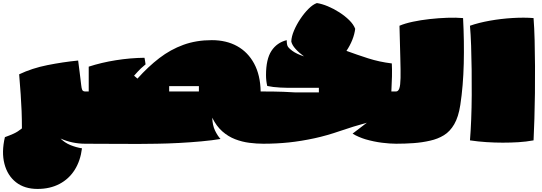

<svg xmlns="http://www.w3.org/2000/svg" viewBox="-72 -909 3534 1253"><path d="M463 59Q453 140 415.5 199.5Q378 259 316 291.5Q254 324 173 324Q88 324 32.5 280.5Q-23 237 -43 160.5Q-63 84 -40 -14Q-9 -25 17.5 -37Q44 -49 71 -71Q71 -132 69 -184.5Q67 -237 63 -293.5Q59 -350 53 -424Q137 -464 237.5 -484Q338 -504 438 -514Q443 -474 448.5 -431.5Q454 -389 458 -353Q460 -333 464.5 -322.5Q469 -312 485 -312V29Q399 29 323 -5Q351 23 388 38Q425 53 463 59Z M1367 -2Q1313 7 1242.5 13.5Q1172 20 1096.5 24Q1021 28 952 29Q841 31 719.5 30Q598 29 482 29L483 -312Q496 -312 507 -312V-474Q590 -501 684.5 -516Q779 -531 871 -532Q872 -527 874.5 -512.5Q877 -498 878 -489Q859 -473 847.5 -462.5Q836 -452 827 -441.5Q818 -431 803 -415L825 -396Q895 -474 968 -530Q1041 -586 1125 -616.5Q1209 -647 1310 -647Q1405 -647 1475.5 -608Q1546 -569 1586.5 -494Q1627 -419 1629 -312H1647V29Q1603 29 1555.5 23Q1508 17 1462.5 -0.5Q1417 -18 1378.5 -52Q1340 -86 1313 -141Q1315 -91 1331 -57.5Q1347 -24 1367 -2ZM1032 -312H1226V-347H1032Z M1644 29 1645 -312Q1656 -312 1714 -311.5Q1772 -311 1854 -306H2009V-336H1855Q1808 -335 1758 -337.5Q1708 -340 1672 -348Q1668 -365 1666 -382.5Q1664 -400 1664 -419Q1664 -523 1699.5 -577Q1735 -631 1799 -647Q1799 -638 1800 -628.5Q1801 -619 1804 -610Q1809 -597 1836 -577Q1863 -557 1912 -541Q1880 -564 1857 -589.5Q1834 -615 1829 -638Q1830 -670 1846.5 -709Q1863 -748 1888 -785.5Q1913 -823 1941.5 -851.5Q1970 -880 1996 -889Q2029 -884 2067.5 -868Q2106 -852 2142.5 -828.5Q2179 -805 2207 -777.5Q2235 -750 2246 -721Q2242 -686 2227 -648.5Q2212 -611 2189 -577Q2257 -552 2330 -528.5Q2403 -505 2485 -495Q2487 -459 2486 -410.5Q2485 -362 2482 -312H2514V29Q2473 29 2421 22.5Q2369 16 2313 0Q2293 -6 2269.5 -16Q2246 -26 2229 -37L2322 -108Q2234 -84 2147 -54Q2060 -24 1982 -7Q1894 12 1814 20.5Q1734 29 1644 29Z M2511 29 2512 -312Q2527 -312 2534 -332Q2541 -352 2542 -400Q2543 -448 2540.5 -531Q2538 -614 2535 -741Q2570 -756 2621.5 -767Q2673 -778 2731.5 -784.5Q2790 -791 2847 -793Q2904 -795 2950 -791Q2958 -640 2954.5 -494.5Q2951 -349 2932 -224Q2920 -146 2892.5 -98.5Q2865 -51 2825 -26.5Q2785 -2 2735 9Q2683 21 2627.5 25Q2572 29 2511 29Z M2995 7Q3000 -53 3003 -129Q3006 -205 3006.5 -288.5Q3007 -372 3006 -454.5Q3005 -537 3002.5 -611Q3000 -685 2995 -741Q3052 -761 3125 -774Q3198 -787 3273.5 -791.5Q3349 -796 3410 -791Q3415 -727 3417 -646.5Q3419 -566 3419.5 -477.5Q3420 -389 3419 -301Q3418 -213 3415.5 -134Q3413 -55 3410 7Q3361 16 3311.5 19Q3262 22 3209 22Q3157 22 3102.5 18.5Q3048 15 2995 7Z"/></svg>

Font: Oi
Style: Regular
Weight: 400
Designer: Kostas Bartsokas, Mohamad Dakak
Foundry: Foundry5
Version: Version 4.000